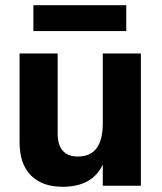

<svg xmlns="http://www.w3.org/2000/svg" viewBox="-20 -712 620 736"><path d="M464 -593H108V-692H464ZM520 0H374V-81Q334 4 220 4Q142 4 98.5 -39.5Q55 -83 55 -168V-507H201V-201Q201 -112 279 -112Q374 -112 374 -239V-507H520Z"/></svg>

Font: Hind Jalandhar
Style: Bold
Weight: 700
Designer: Namrata Goyal
Foundry: Indian Type Foundry
Version: Version 0.702;PS 1.0;hotconv 1.0.81;makeotf.lib2.5.63406